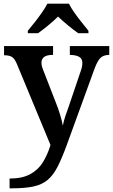

<svg xmlns="http://www.w3.org/2000/svg" viewBox="-20 -786 613 1042"><path d="M32 183Q100 183 143.5 159.5Q187 136 212.5 95Q238 54 254 1L72 -438Q60 -467 45.5 -476.5Q31 -486 5 -486H2V-536H268V-488H265Q205 -488 205 -445Q205 -429 214 -407L282 -232Q296 -198 306.5 -162.5Q317 -127 321 -104Q326 -130 335 -157Q344 -184 352 -205L417 -397Q427 -423 427 -444Q427 -467 410.5 -477Q394 -487 362 -488H359V-536H573V-488H569Q541 -487 525 -471.5Q509 -456 493 -413L342 2Q316 73 292.5 119Q269 165 238.5 190.5Q208 216 162 226Q116 236 45 236H32ZM131 -619Q147 -638 167.5 -664Q188 -690 207 -717Q226 -744 237 -766H354Q365 -744 384 -717Q403 -690 424 -664Q445 -638 460 -619V-606H404Q380 -623 349 -648.5Q318 -674 295 -696Q273 -674 242 -648.5Q211 -623 187 -606H131Z"/></svg>

Font: Noto Serif Hentaigana SemiBold
Style: Regular
Weight: 600
Designer: Kazuhiro Yamada
Foundry: nipponia
Version: Version 1.000; ttfautohint (v1.8.4.7-5d5b)